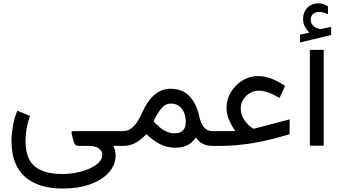

<svg xmlns="http://www.w3.org/2000/svg" viewBox="-20 -867 2016 1141"><path d="M158.2 -178.2Q131.8 -105 131.8 -29.3Q131.8 76.7 186.8 121.8Q241.7 167 351.1 167Q394.5 167 436.8 158.4Q479 149.9 513.2 134.3Q547.4 118.7 567.6 97.9Q587.9 77.1 587.9 52.2Q587.9 30.8 567.6 15.4Q547.4 0 507.8 0H447.8Q433.6 0 426.3 -8.8Q418.9 -17.6 416 -30.3L405.3 -75.2Q402.3 -87.9 416.5 -87.9H711.4V0H653.3Q663.1 20 665 32.7Q667 45.4 667 55.7Q667 112.3 627.4 157.2Q587.9 202.1 517.1 227.8Q446.3 253.4 351.6 253.4Q206.5 253.4 127.4 182.6Q48.3 111.8 48.3 -29.8Q48.3 -69.3 57.1 -119.9Q65.9 -170.4 83 -209Z M849.6 -70.3Q819.3 -36.1 785.4 -18.1Q751.5 0 712.4 0H691.9V-87.9H710Q740.2 -87.9 761.7 -105.2Q783.2 -122.6 798.8 -148.4Q814.5 -174.3 826.2 -200.7Q888.7 -339.4 992.7 -339.4Q1066.9 -339.4 1107.9 -293.2Q1148.9 -247.1 1162.6 -180.7Q1182.1 -87.9 1240.7 -87.9H1253.9V0H1240.2Q1210.9 0 1186.3 -12Q1161.6 -23.9 1143.6 -50.8Q1122.6 -18.1 1093 -3.7Q1063.5 10.7 1020 10.7Q972.7 10.7 932.1 -9.8Q891.6 -30.3 849.6 -70.3ZM892.6 -146.5Q924.8 -109.4 955.6 -92Q986.3 -74.7 1016.1 -74.7Q1084 -74.7 1084 -142.6Q1084 -190.4 1060.3 -220.9Q1036.6 -251.5 995.1 -251.5Q960.9 -251.5 935.8 -218.8Q910.6 -186 892.6 -146.5Z M1326.2 -226.6Q1326.2 -276.9 1352.3 -319.8Q1378.4 -362.8 1421.1 -388.9Q1463.9 -415 1513.2 -415Q1588.4 -415 1673.8 -356.4L1641.6 -285.2Q1568.4 -328.1 1518.1 -328.1Q1489.7 -328.1 1465.3 -314Q1440.9 -299.8 1425.8 -275.9Q1410.6 -252 1410.6 -223.1Q1410.6 -188.5 1427.5 -161.4Q1444.3 -134.3 1462.9 -118.4Q1481.4 -102.5 1486.8 -102.5Q1492.2 -102.5 1502.4 -105.5L1701.2 -157.7V-69.8Q1585 -33.7 1483.9 -16.8Q1382.8 0 1285.6 0H1234.4V-87.9H1379.4Q1358.9 -113.8 1342.5 -151.6Q1326.2 -189.5 1326.2 -226.6Z M1817.9 -673.3Q1802.2 -689 1791.7 -708.7Q1781.2 -728.5 1781.2 -755.4Q1781.2 -774.4 1786.9 -789.6Q1792.5 -804.7 1801.8 -815.9Q1814.5 -831.5 1832.8 -839.4Q1851.1 -847.2 1870.6 -847.2Q1890.6 -847.2 1902.8 -842.5Q1915 -837.9 1928.7 -829.6L1929.2 -781.7Q1902.3 -795.9 1877.4 -795.9Q1868.7 -795.9 1858.2 -793.2Q1847.7 -790.5 1839.8 -783.2Q1826.2 -771 1826.2 -749Q1826.7 -732.9 1837.6 -718.3Q1848.6 -703.6 1872.6 -696.8Q1875 -696.3 1877.4 -695.3Q1879.9 -694.3 1883.3 -694.3Q1886.2 -694.3 1888.2 -694.8L1947.8 -707V-659.2L1762.7 -614.7V-660.6ZM1821.3 -570.8H1903.8V-1.4H1821.3Z"/></svg>

Font: Vazir UI
Style: Regular-UI
Weight: 400
Designer: Saber Rastikerdar
Foundry: Saber Rastikerdar
Version: Version 30.1.0